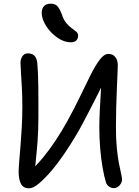

<svg xmlns="http://www.w3.org/2000/svg" viewBox="-20 -1006 751 1040"><path d="M138 14Q106 14 93.5 -10.5Q81 -35 81 -75Q81 -95 84 -131.5Q87 -168 91 -215.5Q95 -263 98 -317.5Q101 -372 101 -430Q101 -483 98.5 -530.5Q96 -578 93.5 -614Q91 -650 91 -666Q91 -686 101.5 -701.5Q112 -717 132 -717Q145 -717 155.5 -712Q166 -707 173 -695.5Q180 -684 182 -665Q184 -644 185.5 -611.5Q187 -579 187.5 -540Q188 -501 188 -458.5Q188 -416 188 -375Q188 -300 183.5 -241Q179 -182 174 -137.5Q169 -93 169 -60L140 -75Q178 -110 213 -152.5Q248 -195 280.5 -244Q313 -293 342 -345Q381 -415 412.5 -481Q444 -547 470.5 -599.5Q497 -652 520.5 -683Q544 -714 567 -714Q591 -714 604.5 -697Q618 -680 618 -653Q618 -641 616.5 -607Q615 -573 613 -525.5Q611 -478 609.5 -424.5Q608 -371 608 -318Q608 -251 613 -202Q618 -153 624.5 -119.5Q631 -86 636 -65.5Q641 -45 641 -33Q641 -22 634.5 -11Q628 0 618 6.5Q608 13 597 13Q582 13 570.5 4.5Q559 -4 554 -18Q544 -50 535.5 -99Q527 -148 522.5 -204.5Q518 -261 518 -314Q518 -357 520.5 -407.5Q523 -458 526 -505Q529 -552 531.5 -587Q534 -622 536 -633L570 -618Q565 -606 550 -576Q535 -546 515 -506Q495 -466 473 -423.5Q451 -381 431 -343Q411 -305 396 -280Q366 -229 331 -177Q296 -125 259.5 -82Q223 -39 191.5 -12.5Q160 14 138 14ZM363 -777Q335 -777 307.5 -792Q280 -807 257 -831Q234 -855 220 -883Q206 -911 206 -936Q206 -959 218 -972.5Q230 -986 255 -986Q276 -986 288.5 -975Q301 -964 315 -928Q325 -897 340 -880Q355 -863 369 -853Q383 -843 393 -834.5Q403 -826 403 -813Q403 -797 393.5 -787Q384 -777 363 -777Z"/></svg>

Font: Shantell Sans Light
Style: Regular
Weight: 400
Version: Version 1.011;[c5ecc13dd]